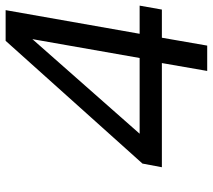

<svg xmlns="http://www.w3.org/2000/svg" viewBox="-57 -699 756 682"><g transform="rotate(-90 321.0 -358.0)"><path d="M68 -161 81 -230 517 -716H626L542 -240H642L628 -161H528L500 0H410L438 -161ZM523 -621 187 -240H456Z"/></g></svg>

Font: Fz Poppins
Style: Italic
Weight: 400
Italic angle: -10°
Designer: Ninad Kale (Devanagari), Jonny Pinhorn (Latin)
Foundry: Indian Type Foundry
Version: Vit hóa bi Vntype.Com & FontZin.Com